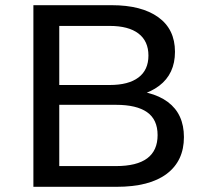

<svg xmlns="http://www.w3.org/2000/svg" viewBox="-20 -720 787 740"><path d="M108.7 -700H410.3Q525.7 -700 590.1 -653.6Q654.4 -607.3 654.4 -520.4Q654.4 -435.4 593.4 -389.3Q532.4 -343.1 429.3 -343.1L447.1 -373.3Q564.9 -373.3 626.9 -326.9Q688.9 -280.6 688.9 -191.6Q688.9 -100 622.6 -50Q556.4 0 429.3 0H108.7ZM587.4 -199.3Q587.4 -259.1 546.9 -287.6Q506.4 -316 427.3 -316H208.4V-79.9H427.3Q587.4 -79.9 587.4 -199.3ZM552.1 -505.9Q552.1 -561.4 513.7 -590.8Q475.3 -620.1 403 -620.1H208.4V-392.4H403Q475.3 -392.4 513.7 -421.4Q552.1 -450.3 552.1 -505.9Z"/></svg>

Font: iiserrat Thin
Style: Regular
Weight: 100
Designer: Akira Ohta
Foundry: Akira Ohta
Version: Version 1.200;Glyphs 3.3.1 (3343)